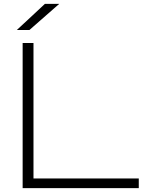

<svg xmlns="http://www.w3.org/2000/svg" viewBox="-20 -972 750 992"><path d="M153 -750V-25L128 -50H697V0H97V-750ZM212 -952H286L132 -817H67Z"/></svg>

Font: Unbounded ExtraLight
Style: Regular
Weight: 250
Designer: Luke Prowse, Jean-Baptiste Morizot, Fátima Lázaro, Florian Runge
Foundry: NaN
Version: Version 1.701;gftools[0.9.28.dev5+ged2979d]